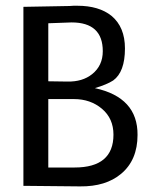

<svg xmlns="http://www.w3.org/2000/svg" viewBox="-20 -665 563 685"><path d="M265.6 0 63.5 -2V-640.6L228.5 -643.6Q230.5 -643.6 242.2 -644.5Q242.2 -644.5 255.9 -644.5Q333 -644.5 377.9 -608.4Q425.8 -568.4 425.8 -492.2Q425.8 -408.2 383.8 -377.9Q361.3 -363.3 318.4 -350.6Q471.7 -317.4 470.7 -183.6Q470.7 -93.8 412.1 -44.9Q357.4 1 265.6 0ZM235.4 -585Q221.7 -585 152.3 -582V-375L220.7 -374Q274.4 -373 308.6 -400.4Q346.7 -430.7 346.7 -482.4Q346.7 -585 235.4 -585ZM244.1 -311.5H152.3V-67.4H246.1Q384.8 -67.4 384.8 -184.6Q384.8 -242.2 343.8 -276.9Q302.7 -311.5 244.1 -311.5Z"/></svg>

Font: Puritan
Style: Regular
Weight: 400
Version: 2.0a